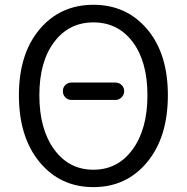

<svg xmlns="http://www.w3.org/2000/svg" viewBox="-20 -765 776 798"><path d="M277.3 -349.6Q261.7 -349.6 251.5 -360.4Q241.2 -371.1 241.2 -386.2Q241.2 -401.4 251.5 -411.6Q261.7 -421.9 277.3 -421.9H460Q474.6 -421.9 485.4 -411.6Q496.1 -401.4 496.1 -386.2Q496.1 -371.1 485.4 -360.4Q474.6 -349.6 460 -349.6ZM368.2 12.7Q230.5 12.7 144.5 -91.3Q58.6 -195.3 58.6 -369.1Q58.6 -541 144.5 -643.1Q230.5 -745.1 368.2 -745.1Q505.9 -745.1 591.8 -643.6Q677.7 -542 677.7 -369.1Q677.7 -195.3 591.8 -91.3Q505.9 12.7 368.2 12.7ZM368.2 -59.6Q469.7 -59.6 531.2 -144Q592.8 -228.5 592.8 -369.1Q592.8 -508.8 531.7 -590.3Q470.7 -671.9 368.2 -671.9Q266.6 -671.9 205.1 -590.3Q143.6 -508.8 143.6 -369.1Q143.6 -228.5 205.1 -144Q266.6 -59.6 368.2 -59.6Z"/></svg>

Font: Gen Jyuu Gothic Normal
Style: Regular
Weight: 300
Designer: [Source Han Sans]
Ryoko NISHIZUKA  (kana & ideographs); Paul D. Hunt (Latin, Greek & Cyrillic); Wenlong ZHANG  (bopomofo
Version: Version 1.002.20150607